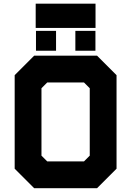

<svg xmlns="http://www.w3.org/2000/svg" viewBox="-20 -994 693 1014"><path d="M160.5 0 57.5 -103V-597L160.5 -700H492.5L595.5 -597V-103L492.5 0ZM229.5 -141.5H423.5L454 -172V-528L423.5 -558.5H229.5L199 -528V-172ZM197 -71H457.5L524.5 -138V-562.5L457.5 -629.5H197L130 -562.5V-138ZM197 -71 130 -138V-562.5L197 -629.5H457.5L524.5 -562.5V-138L457.5 -71ZM378 -726V-831H484V-726ZM170 -726V-831H276V-726ZM222.5 -773H222V-783H222.5ZM431.5 -773H431V-783H431.5ZM168.5 -846.5V-974.5H484.5V-846.5ZM233.5 -909.5H425.5H233.5Z"/></svg>

Font: Tourney Black
Style: Regular
Weight: 900
Version: Version 1.015